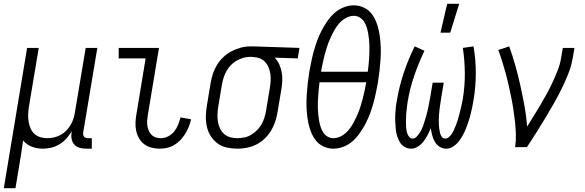

<svg xmlns="http://www.w3.org/2000/svg" viewBox="-46 -771 3066 1006"><path d="M-26 215 96 -520H157L105 -209Q102 -189 101.5 -170Q101 -151 104 -133Q107 -115 114 -98.5Q121 -82 134 -70Q147 -58 164.5 -52.5Q182 -47 202 -47Q219 -47 237 -51Q255 -55 271.5 -64Q288 -73 301 -86.5Q314 -100 324 -116.5Q334 -133 339 -150Q344 -167 347 -185L403 -520H464L390 -77Q389 -71 390 -65Q391 -59 394.5 -55Q398 -51 403.5 -49Q409 -47 415 -47H435V8H406Q388 8 371.5 3.5Q355 -1 344 -13Q333 -25 329.5 -42Q326 -59 329 -77L331 -85Q319 -65 303 -46.5Q287 -28 266.5 -15.5Q246 -3 223.5 2.5Q201 8 179 8Q148 8 120.5 -2.5Q93 -13 75 -35Q70 1 64.5 36.5Q59 72 53 107L35 215Z M791 8Q769 8 747.5 2.5Q726 -3 709.5 -15.5Q693 -28 682.5 -46.5Q672 -65 667.5 -86Q663 -107 664 -129.5Q665 -152 669 -174L717 -465H576V-520H787L728 -165Q726 -151 725 -137Q724 -123 726.5 -110Q729 -97 734 -85Q739 -73 748.5 -64Q758 -55 770.5 -51Q783 -47 797 -47Q816 -47 835 -56.5Q854 -66 867 -82.5Q880 -99 887.5 -118Q895 -137 900 -156L955 -146Q951 -126 943.5 -107.5Q936 -89 925 -71Q914 -53 900 -38Q886 -23 868 -12Q850 -1 830 3.5Q810 8 791 8Z M1198 8Q1169 8 1142 2Q1115 -4 1094 -19.5Q1073 -35 1058.5 -57.5Q1044 -80 1038 -106.5Q1032 -133 1032.5 -161Q1033 -189 1038 -218L1058 -338Q1062 -362 1070 -386Q1078 -410 1092 -432.5Q1106 -455 1125.5 -473Q1145 -491 1168.5 -503Q1192 -515 1216.5 -521.5Q1241 -528 1266 -528H1281L1523 -520L1514 -465L1393 -469Q1408 -454 1417 -434Q1426 -414 1430 -392.5Q1434 -371 1433 -348Q1432 -325 1428 -302L1408 -182Q1404 -158 1396 -133.5Q1388 -109 1374 -86Q1360 -63 1340.5 -44.5Q1321 -26 1297.5 -14Q1274 -2 1248 3Q1222 8 1198 8ZM1198 -47Q1216 -47 1235 -51Q1254 -55 1270.5 -65Q1287 -75 1301 -89Q1315 -103 1324.5 -120Q1334 -137 1339.5 -155Q1345 -173 1348 -191L1368 -311Q1371 -330 1372 -348Q1373 -366 1370.5 -383.5Q1368 -401 1361.5 -417Q1355 -433 1344 -445.5Q1333 -458 1317 -464.5Q1301 -471 1282 -472L1272 -473H1263Q1245 -473 1227 -467.5Q1209 -462 1192.5 -452.5Q1176 -443 1162.5 -428.5Q1149 -414 1140 -397.5Q1131 -381 1125.5 -363.5Q1120 -346 1117 -329L1097 -209Q1094 -189 1093.5 -170Q1093 -151 1096 -132.5Q1099 -114 1107 -97.5Q1115 -81 1128.5 -69Q1142 -57 1160 -52Q1178 -47 1198 -47Z M1701 8Q1670 8 1644 -6Q1618 -20 1602.5 -43.5Q1587 -67 1578 -95Q1569 -123 1565 -152.5Q1561 -182 1560 -212.5Q1559 -243 1561 -273.5Q1563 -304 1566.5 -335Q1570 -366 1575 -397Q1580 -424 1585.5 -450.5Q1591 -477 1598.5 -504Q1606 -531 1615.5 -557Q1625 -583 1638 -608.5Q1651 -634 1667.5 -658Q1684 -682 1705 -701.5Q1726 -721 1753.5 -732Q1781 -743 1808 -743Q1839 -743 1865 -729Q1891 -715 1906.5 -691.5Q1922 -668 1931 -640Q1940 -612 1944 -582.5Q1948 -553 1949 -522.5Q1950 -492 1948 -461.5Q1946 -431 1942.5 -400Q1939 -369 1934 -338Q1929 -311 1923.5 -284.5Q1918 -258 1910.5 -231Q1903 -204 1893.5 -178Q1884 -152 1871 -126.5Q1858 -101 1841.5 -77Q1825 -53 1804 -33.5Q1783 -14 1755.5 -3Q1728 8 1701 8ZM1636 -395H1881Q1883 -412 1885 -429Q1887 -446 1888 -463Q1889 -480 1889.5 -497Q1890 -514 1889.5 -531Q1889 -548 1887.5 -564.5Q1886 -581 1883 -597Q1880 -613 1875 -629Q1870 -645 1861.5 -658Q1853 -671 1839 -679.5Q1825 -688 1808 -688Q1786 -688 1765 -676Q1744 -664 1729 -646Q1714 -628 1703 -607.5Q1692 -587 1683 -566.5Q1674 -546 1667 -524.5Q1660 -503 1654.5 -481.5Q1649 -460 1644.5 -438.5Q1640 -417 1636 -395ZM1701 -47Q1723 -47 1744 -59Q1765 -71 1780 -89Q1795 -107 1806 -127.5Q1817 -148 1826 -168.5Q1835 -189 1842 -210.5Q1849 -232 1854.5 -253.5Q1860 -275 1864.5 -296.5Q1869 -318 1873 -340H1628Q1626 -323 1624.5 -306Q1623 -289 1621.5 -272Q1620 -255 1619.5 -238Q1619 -221 1619.5 -204Q1620 -187 1621.5 -170.5Q1623 -154 1626 -138Q1629 -122 1634 -106Q1639 -90 1647.5 -77Q1656 -64 1670 -55.5Q1684 -47 1701 -47Z M2109 8Q2089 8 2073.5 -1.5Q2058 -11 2049 -26Q2040 -41 2034.5 -59Q2029 -77 2027.5 -95.5Q2026 -114 2025 -132.5Q2024 -151 2025 -170.5Q2026 -190 2028 -209Q2030 -228 2034 -247Q2046 -319 2069.5 -389.5Q2093 -460 2127 -528L2178 -505Q2147 -440 2124 -373Q2101 -306 2090 -238Q2088 -227 2087 -216.5Q2086 -206 2084.5 -195.5Q2083 -185 2082.5 -174Q2082 -163 2081.5 -152.5Q2081 -142 2081 -131.5Q2081 -121 2081.5 -110.5Q2082 -100 2083.5 -90Q2085 -80 2088.5 -70.5Q2092 -61 2098.5 -53Q2105 -45 2115 -45Q2127 -45 2136.5 -54.5Q2146 -64 2153 -75Q2160 -86 2165 -97Q2170 -108 2173.5 -119.5Q2177 -131 2181 -143Q2185 -155 2188 -166.5Q2191 -178 2194 -189.5Q2197 -201 2199 -213Q2201 -225 2203.5 -236.5Q2206 -248 2208 -260L2221 -338H2279L2266 -260Q2264 -248 2262.5 -236.5Q2261 -225 2259 -213Q2257 -201 2256 -189.5Q2255 -178 2254 -166Q2253 -154 2253 -142.5Q2253 -131 2253.5 -119.5Q2254 -108 2255.5 -96.5Q2257 -85 2259.5 -74.5Q2262 -64 2268.5 -54.5Q2275 -45 2287 -45Q2298 -45 2307.5 -54Q2317 -63 2323.5 -73.5Q2330 -84 2334.5 -95Q2339 -106 2343.5 -117Q2348 -128 2351.5 -139.5Q2355 -151 2358 -162Q2361 -173 2364 -184.5Q2367 -196 2369.5 -207.5Q2372 -219 2374.5 -230.5Q2377 -242 2379 -253Q2390 -321 2389.5 -388Q2389 -455 2379 -520L2435 -528Q2447 -460 2447 -388.5Q2447 -317 2435 -245Q2432 -227 2428 -208.5Q2424 -190 2419.5 -171.5Q2415 -153 2409 -135Q2403 -117 2396 -99Q2389 -81 2379.5 -63.5Q2370 -46 2358 -30.5Q2346 -15 2329 -3.5Q2312 8 2293 8Q2273 8 2257.5 -2Q2242 -12 2232.5 -28Q2223 -44 2218.5 -62.5Q2214 -81 2211 -100Q2204 -82 2195 -64.5Q2186 -47 2174 -31Q2162 -15 2144.5 -3.5Q2127 8 2109 8ZM2262 -600 2297 -751H2360L2313 -600Z M2653 0Q2658 -34 2657 -67Q2656 -100 2652.5 -132.5Q2649 -165 2644 -197.5Q2639 -230 2632.5 -261.5Q2626 -293 2619 -324.5Q2612 -356 2603.5 -387Q2595 -418 2585.5 -448.5Q2576 -479 2565 -509L2622 -528Q2640 -478 2654.5 -426.5Q2669 -375 2680.5 -322.5Q2692 -270 2702 -216.5Q2712 -163 2716 -108Q2734 -137 2752 -166Q2770 -195 2787.5 -224.5Q2805 -254 2821 -283.5Q2837 -313 2851 -343.5Q2865 -374 2877 -405Q2889 -436 2894 -468L2903 -520H2964L2955 -468Q2948 -426 2932 -385.5Q2916 -345 2896.5 -305.5Q2877 -266 2855 -227.5Q2833 -189 2810 -150.5Q2787 -112 2763 -74.5Q2739 -37 2715 0Z"/></svg>

Font: Iosevka Term Curly Light
Style: Italic
Weight: 300
Italic angle: -9°
Designer: Belleve Invis
Foundry: Belleve Invis
Version: Version 32.3.0